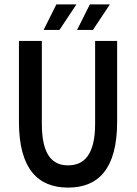

<svg xmlns="http://www.w3.org/2000/svg" viewBox="-20 -840 624 872"><path d="M66 -287C66 -72 153 12 289 12C426 12 512 -72 512 -287V-654H412V-278C412 -136 361 -89 289 -89C218 -89 170 -136 170 -278V-654H66ZM250 -704 327 -820H236L178 -704ZM330 -704H402L479 -820H388Z"/></svg>

Font: Falling Sky
Style: Condensed
Weight: 400
Designer: Paul D. Hunt
Foundry: Adobe Systems Incorporated
Version: Version 1.02